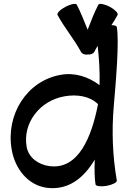

<svg xmlns="http://www.w3.org/2000/svg" viewBox="-20 -951 674 1001"><path d="M472 -681C477 -692 483 -702 489 -712C497 -644 501 -576 499 -507C441 -551 370 -574 297 -561C119 -530 9 -352 41 -171C58 -71 126 15 224 28C335 42 416 -21 474 -119C472 -65 473 -19 478 10C479 20 506 23 536 18C567 12 591 0 589 -10C567 -137 562 -267 573 -396C585 -535 602 -735 589 -810C588 -816 577 -820 561 -820C573 -837 583 -855 593 -873C598 -882 579 -901 552 -916C524 -930 498 -935 493 -927C471 -885 454 -840 437 -796C419 -840 402 -885 380 -927C375 -935 349 -930 322 -916C294 -901 275 -882 280 -873C316 -806 366 -748 402 -681C408 -670 422 -664 437 -667C451 -665 465 -670 472 -681ZM238 -85C181 -92 129 -129 119 -185C97 -310 188 -427 317 -449C380 -460 447 -451 491 -408C458 -237 389 -65 238 -85Z"/></svg>

Font: Nupuram SemiBold
Style: Regular
Weight: 600
Designer: Santhosh Thottingal (santhosh.thottingal@gmail.com)
Foundry: SMC
Version: Version 1.000